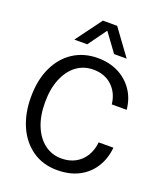

<svg xmlns="http://www.w3.org/2000/svg" viewBox="-168 -1041 985 1162"><g transform="rotate(20 325.0 -460.5)"><path d="M339 12Q247 12 179.5 -35Q112 -82 76 -163.5Q40 -245 40 -350Q40 -460 78 -541Q116 -622 184 -666Q252 -710 341 -710Q414 -710 472 -681.5Q530 -653 567 -600Q604 -547 611 -475H515Q507 -547 460 -591Q413 -635 340 -635Q278 -635 231 -600Q184 -565 157.5 -500.5Q131 -436 131 -349Q131 -261 158 -196.5Q185 -132 232 -97.5Q279 -63 339 -63Q390 -63 428.5 -84Q467 -105 490.5 -143Q514 -181 519 -232H614Q607 -159 571.5 -103.5Q536 -48 477 -18Q418 12 339 12ZM168 -766 291 -933H383L505 -766H424L337 -885L251 -766Z"/></g></svg>

Font: Azeret Mono Thin Light
Style: Regular
Weight: 300
Version: Version 1.002